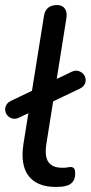

<svg xmlns="http://www.w3.org/2000/svg" viewBox="-33 -732 359 761"><path d="M189 9Q114 9 80.5 -34.5Q47 -78 60 -162L141 -667Q144 -690 157.5 -701Q171 -712 193 -712Q214 -712 224 -698Q234 -684 230 -659L151 -163Q143 -112 159 -89.5Q175 -67 214 -67Q227 -67 234.5 -68.5Q242 -70 247 -70Q255 -70 260 -65Q265 -60 265 -44Q265 -23 255 -11Q245 1 231 4Q223 7 210.5 8Q198 9 189 9ZM43 -266Q29 -259 17 -262Q5 -265 -2.5 -273Q-10 -281 -12 -292.5Q-14 -304 -8.5 -315Q-3 -326 12 -333L250 -447Q265 -454 276.5 -451Q288 -448 296 -440Q304 -432 306 -420.5Q308 -409 302.5 -398Q297 -387 282 -380Z"/></svg>

Font: Nunito Medium
Style: Italic
Weight: 500
Designer: Vernon Adams
Foundry: Vernon Adams
Version: Version 3.601